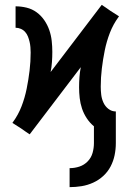

<svg xmlns="http://www.w3.org/2000/svg" viewBox="-20 -546 540 789"><path d="M266 223V145Q287 145 306.5 138.5Q326 132 340.5 117Q355 102 360.5 82Q366 62 366 42V-27Q349 -41 336.5 -60Q324 -79 317 -100Q310 -121 307.5 -143Q305 -165 305 -187Q305 -208 306.5 -229Q308 -250 312 -270L102 6L84 -6L67 -18L31 -41L33 -44Q55 -74 68.5 -109Q82 -144 89.5 -181Q97 -218 101.5 -255.5Q106 -293 106 -330Q106 -341 105 -352.5Q104 -364 101.5 -374.5Q99 -385 95 -395.5Q91 -406 83.5 -414.5Q76 -423 65.5 -427.5Q55 -432 44 -432V-520Q67 -520 89.5 -514.5Q112 -509 130.5 -495.5Q149 -482 162 -463Q175 -444 182.5 -422.5Q190 -401 192.5 -378Q195 -355 195 -333Q195 -312 193.5 -291Q192 -270 188 -250L398 -526L416 -514L433 -502L469 -479L467 -476Q445 -446 431.5 -411Q418 -376 410.5 -339Q403 -302 398.5 -264.5Q394 -227 394 -190Q394 -173 396 -156.5Q398 -140 405 -124.5Q412 -109 425.5 -98.5Q439 -88 456 -88V42Q456 67 451 91.5Q446 116 434.5 138Q423 160 404.5 177Q386 194 363 204.5Q340 215 315.5 219Q291 223 266 223Z"/></svg>

Font: Iosevka Term Curly Semibold
Style: Regular
Weight: 600
Designer: Belleve Invis
Foundry: Belleve Invis
Version: Version 32.3.0